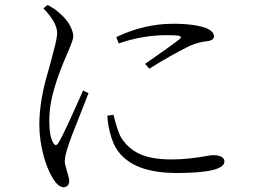

<svg xmlns="http://www.w3.org/2000/svg" viewBox="-20 -747 1040 789"><path d="M321.3 -375 343.8 -364.3Q335.9 -343.8 310.5 -279.3Q269.5 -177.7 262.7 -154.3Q246.1 -106.4 246.1 -84Q246.1 -72.3 259.8 -27.3Q264.6 -11.7 264.6 -2.9Q262.7 21.5 241.2 22.5Q218.8 21.5 198.2 -12.7Q162.1 -70.3 146.5 -168Q141.6 -203.1 141.6 -233.4Q141.6 -335 179.7 -460Q187.5 -487.3 190.4 -499Q193.4 -512.7 200.2 -537.1Q214.8 -589.8 214.8 -611.3Q214.8 -654.3 158.2 -712.9L175.8 -726.6Q205.1 -710.9 219.7 -697.3Q264.6 -660.2 277.3 -619.1Q281.2 -607.4 281.2 -597.7Q281.2 -584 260.7 -537.1Q251 -515.6 243.2 -496.1Q192.4 -373 184.6 -293Q182.6 -270.5 182.6 -250Q182.6 -186.5 199.2 -159.2Q209 -142.6 219.7 -159.2Q239.3 -188.5 321.3 -375ZM420.9 -271.5 446.3 -275.4Q461.9 -211.9 475.6 -185.5Q516.6 -115.2 604.5 -98.6Q640.6 -91.8 685.5 -91.8Q753.9 -91.8 837.9 -107.4Q850.6 -109.4 857.4 -109.4Q901.4 -108.4 902.3 -83Q900.4 -36.1 706.1 -36.1Q502.9 -36.1 447.3 -156.2Q442.4 -168 438.5 -179.7Q423.8 -224.6 420.9 -271.5ZM467.8 -568.4 458 -594.7Q572.3 -649.4 692.4 -649.4Q782.2 -649.4 831.1 -629.9Q858.4 -617.2 859.4 -597.7Q859.4 -583 835.9 -578.1Q835 -578.1 834 -578.1Q793.9 -574.2 757.8 -557.6Q680.7 -519.5 593.8 -464.8L576.2 -484.4Q692.4 -565.4 717.8 -585.9Q730.5 -596.7 712.9 -600.6Q698.2 -602.5 665 -602.5Q565.4 -602.5 467.8 -568.4Z"/></svg>

Font: GenYoMin JP Light
Style: Regular
Weight: 300
Version: Version 1.001;PS 1;hotconv 16.6.51;makeotf.lib2.5.65220 DEVE